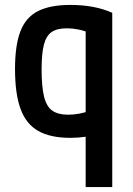

<svg xmlns="http://www.w3.org/2000/svg" viewBox="-20 -550 540 780"><path d="M328 210V-471L353 -413Q324 -425 299.5 -430Q275 -435 252 -435Q212 -435 190 -420Q168 -405 158.5 -369Q149 -333 149 -268Q149 -198 159 -157.5Q169 -117 192.5 -100.5Q216 -84 257 -84Q279 -84 303 -88.5Q327 -93 356 -103L384 -6Q358 1 328 5.5Q298 10 266 10Q185 10 135.5 -18Q86 -46 63.5 -107.5Q41 -169 41 -270Q41 -366 63 -423Q85 -480 134.5 -505Q184 -530 266 -530Q365 -530 436 -498V210Z"/></svg>

Font: M PLUS Code Latin Medium
Style: Regular
Weight: 500
Designer: Coji Morishita
Foundry: UNDERFOREST DESIGN
Version: Version 1.002; ttfautohint (v1.8.3)